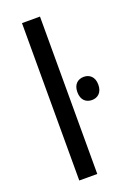

<svg xmlns="http://www.w3.org/2000/svg" viewBox="-146 -816 602 871"><g transform="rotate(-20 154.5 -380.0)"><path d="M166 -759.8H79.1V0H166ZM258.8 -435.1C231 -435.1 208 -418 208 -379.4C208 -340.3 231 -323.2 258.8 -323.2C285.6 -323.2 309.1 -340.3 309.1 -379.4C309.1 -418 285.6 -435.1 258.8 -435.1Z"/></g></svg>

Font: Avrile Sans
Style: Regular
Weight: 400
Designer: Monotype Design Team, Google (font), Stefan Peev (BGR Cyrillic), Cristiano Sobral (main changes)
Foundry: The Avrile Sans Project Authors
Version: Version 3.110